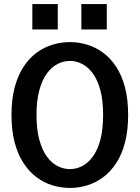

<svg xmlns="http://www.w3.org/2000/svg" viewBox="-20 -913 690 944"><path d="M324 11Q280 11 238 -1.8Q196 -14.5 159.8 -41.5Q123.5 -68.5 95.8 -110.8Q68 -153 52.2 -212Q36.5 -271 36.5 -348Q36.5 -424.5 52.2 -483.5Q68 -542.5 95.8 -584.8Q123.5 -627 159.8 -653.8Q196 -680.5 238 -693.2Q280 -706 324 -706Q367.5 -706 409 -693.2Q450.5 -680.5 487 -653.8Q523.5 -627 551.2 -584.8Q579 -542.5 594.5 -483.5Q610 -424.5 610 -348Q610 -271 594.5 -212Q579 -153 551.2 -110.8Q523.5 -68.5 487 -41.5Q450.5 -14.5 409 -1.8Q367.5 11 324 11ZM324 -81.5Q355 -81.5 384.2 -96.5Q413.5 -111.5 436.8 -143.5Q460 -175.5 473.5 -226.2Q487 -277 487 -348Q487 -418.5 473.5 -469Q460 -519.5 436.8 -551.5Q413.5 -583.5 384.2 -598.5Q355 -613.5 324 -613.5Q292.5 -613.5 263 -598.5Q233.5 -583.5 210.2 -551.5Q187 -519.5 173.2 -469Q159.5 -418.5 159.5 -348Q159.5 -277 173.2 -226.2Q187 -175.5 210.2 -143.5Q233.5 -111.5 263 -96.5Q292.5 -81.5 324 -81.5ZM139 -893H264V-768H139ZM380 -893H505V-768H380Z"/></svg>

Font: Trispace Thin Medium
Style: Regular
Weight: 500
Version: Version 1.210